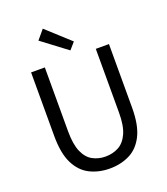

<svg xmlns="http://www.w3.org/2000/svg" viewBox="-172 -1088 1065 1221"><g transform="rotate(-20 360.5 -478.0)"><path d="M360 13Q286 13 226 -17Q166 -47 131.5 -116Q97 -185 97 -303V-733H190V-300Q190 -212 212.5 -161Q235 -110 274 -89Q313 -68 360 -68Q409 -68 448.5 -89Q488 -110 511.5 -161Q535 -212 535 -300V-733H624V-303Q624 -185 589.5 -116Q555 -47 495 -17Q435 13 360 13ZM380 -779 210 -907 262 -969 420 -825Z"/></g></svg>

Font: Source Han Sans & Saira Hybrid
Style: Regular
Weight: 400
Designer: Ryoko NISHIZUKA 西塚涼子 (kana & ideographs); Paul D. Hunt (Latin, Greek & Cyrillic); Wenlong ZHANG 张文龙 (bopomofo); Sandoll 
Foundry: Adobe Systems Incorporated
Version: Version 1.00;August 2, 2021;FontCreator 13.0.0.2675 64-bit